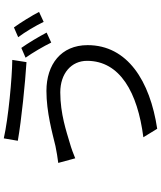

<svg xmlns="http://www.w3.org/2000/svg" viewBox="64 -890 871 1040"><g transform="rotate(-90 500.0 -369.5)"><path d="M691 -334C691 -156 520 -60 277 -29L323 46C582 7 776 -115 776 -331C776 -475 671 -554 528 -554C413 -554 300 -522 229 -505C199 -499 165 -493 138 -490L163 -398C187 -408 216 -419 248 -428C306 -445 404 -479 520 -479C623 -479 691 -419 691 -334ZM271 -785 258 -709C372 -689 573 -669 684 -662L696 -739C599 -740 381 -760 271 -785ZM761 -690 708 -667C735 -629 770 -569 790 -528L844 -553C823 -593 787 -654 761 -690ZM872 -730 819 -707C847 -670 881 -613 902 -569L956 -594C937 -631 899 -693 872 -730Z"/></g></svg>

Font: Noto Sans CJK HK
Style: Regular
Weight: 400
Designer: Ryoko NISHIZUKA 西塚涼子 (kana, bopomofo & ideographs); Paul D. Hunt (Latin, Greek & Cyrillic); Sandoll Communications 산돌커뮤니
Foundry: Adobe
Version: Version 2.004;hotconv 1.0.118;makeotfexe 2.5.65603